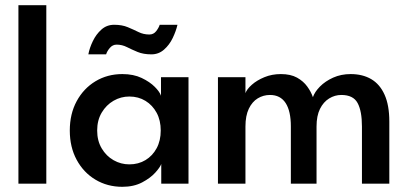

<svg xmlns="http://www.w3.org/2000/svg" viewBox="-20 -708 1582 740"><path d="M158.5 0H51V-688H158.5Z M601.5 0V-76Q597.5 -64 578.8 -43Q560 -22 527.8 -5Q495.5 12 451.5 12Q394 12 348 -15.5Q302 -43 275.5 -92Q249 -141 249 -205Q249 -269 275.5 -318Q302 -367 348 -394.8Q394 -422.5 451.5 -422.5Q494.5 -422.5 526 -407.5Q557.5 -392.5 576.8 -373Q596 -353.5 600.5 -339V-410.5H706.5V0ZM354.5 -205Q354.5 -165.5 372 -136Q389.5 -106.5 417.8 -90.5Q446 -74.5 478.5 -74.5Q513.5 -74.5 540.8 -91Q568 -107.5 583.8 -136.8Q599.5 -166 599.5 -205Q599.5 -244 583.8 -273.2Q568 -302.5 540.8 -319.2Q513.5 -336 478.5 -336Q446 -336 417.8 -319.8Q389.5 -303.5 372 -274Q354.5 -244.5 354.5 -205ZM320.5 -498.5Q325 -523 337.8 -549.5Q350.5 -576 371 -594.2Q391.5 -612.5 420 -612.5Q450.5 -612.5 472.5 -603.2Q494.5 -594 513.8 -584.5Q533 -575 555.5 -575Q572 -575 582 -588Q592 -601 595.5 -612.5H664Q658.5 -588.5 645.8 -561.8Q633 -535 612.2 -516.8Q591.5 -498.5 563.5 -498.5Q532.5 -498.5 510.2 -507.8Q488 -517 469.2 -526.5Q450.5 -536 429.5 -536Q414 -536 403.2 -523.2Q392.5 -510.5 389 -498.5Z M1331.5 -422.5Q1377.5 -422.5 1410.8 -403Q1444 -383.5 1462.2 -343Q1480.5 -302.5 1480.5 -239.5V0H1375V-220.5Q1375 -280 1358.2 -311Q1341.5 -342 1295.5 -342Q1270.5 -342 1248.5 -328.5Q1226.5 -315 1213.2 -288.2Q1200 -261.5 1200 -220.5V0H1101V-220.5Q1101 -280 1080.8 -311Q1060.5 -342 1020.5 -342Q995 -342 973.5 -329Q952 -316 939 -289Q926 -262 926 -220.5V0H820V-410.5H926V-349Q931.5 -364.5 950.8 -381.5Q970 -398.5 999 -410.5Q1028 -422.5 1062.5 -422.5Q1100 -422.5 1124.8 -408.8Q1149.5 -395 1164.2 -374.5Q1179 -354 1186 -333.5Q1193 -354 1213.2 -374.5Q1233.5 -395 1264 -408.8Q1294.5 -422.5 1331.5 -422.5Z"/></svg>

Font: League Spartan Thin Medium
Style: Regular
Weight: 500
Version: Version 2.002